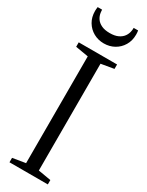

<svg xmlns="http://www.w3.org/2000/svg" viewBox="-247 -994 787 1030"><g transform="rotate(30 146.0 -479.0)"><path d="M107 -40.5V-702L27.5 -715.5V-743H265V-715.5L186 -702V-40.5L265 -27V0H27.5V-27.5ZM146 -805Q111 -805 82.2 -821Q53.5 -837 36.2 -865.8Q19 -894.5 19 -932.5Q19 -939 19.5 -945Q20 -951 21 -957.5H48.5Q48.5 -953.5 49 -948.5Q49.5 -943.5 50 -939Q52.5 -920.5 63.2 -904.5Q74 -888.5 94.5 -878.8Q115 -869 146 -869Q177.5 -869 197.8 -878.8Q218 -888.5 229 -904.5Q240 -920.5 242.5 -939Q243.5 -943.5 243.8 -948.5Q244 -953.5 244 -957.5H271.5Q272.5 -951 273 -945Q273.5 -939 273.5 -932.5Q273.5 -894.5 256.2 -865.8Q239 -837 210.2 -821Q181.5 -805 146 -805Z"/></g></svg>

Font: Merriweather 96pt Light
Style: Regular
Weight: 300
Version: Version 2.100